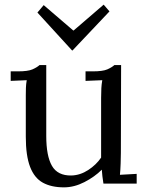

<svg xmlns="http://www.w3.org/2000/svg" viewBox="-20 -790 637 826"><path d="M255 16Q201 16 164.5 -4Q128 -24 109.5 -72Q91 -120 91 -202V-380Q91 -396 91.5 -412Q92 -428 95 -445Q78 -444 60.5 -443.5Q43 -443 26 -442V-483H57Q100 -483 119.5 -491.5Q139 -500 150 -510H179V-205Q179 -119 203.5 -76.5Q228 -34 287 -35Q325 -36 359.5 -58.5Q394 -81 415 -112V-369Q415 -393 416 -410.5Q417 -428 420 -445Q402 -444 384 -443.5Q366 -443 348 -442V-483H379Q422 -483 441.5 -491.5Q461 -500 472 -510H501L500 -132Q500 -116 499 -87Q498 -58 496 -38Q514 -39 532 -40Q550 -41 568 -42V0H425Q422 -17 420.5 -32Q419 -47 418 -60Q387 -29 343 -6.5Q299 16 255 16ZM290 -573 141 -736 168 -768 295 -659H297L426 -770L451 -741L292 -573Z"/></svg>

Font: Lora
Style: Regular
Weight: 400
Designer: Olga Karpushina, Alexei Vanyashin (Cyrillic)
Foundry: Cyreal
Version: Version 3.005; ttfautohint (v1.8.4.7-5d5b)